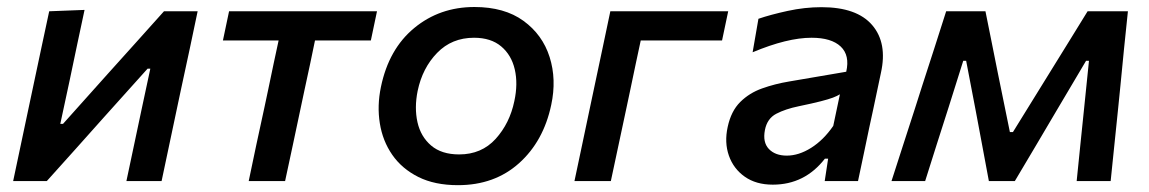

<svg xmlns="http://www.w3.org/2000/svg" viewBox="-20 -530 3364 562"><path d="M18.5 0Q30 -55 40.8 -105.5Q51.5 -156 64.5 -217.5L75 -267Q90 -336.5 101 -389.5Q112 -442.5 124 -497L227.5 -501Q216.5 -450.5 206.5 -402.5Q196.5 -354.5 183.5 -293L156.5 -167.5H164.5L296.5 -315Q336 -359 377.5 -405Q419 -451 460 -497H558.5Q547 -442 536 -390Q525 -338 509.5 -267L499 -217.5Q486 -156 475.2 -105Q464.5 -54 453 0H350Q361 -52 371 -99Q381 -146 393 -203L420 -329H412L284 -186.5Q243 -140.5 201 -93.5Q159 -46.5 117 0Z M708 0Q719.5 -55 730.2 -105.8Q741 -156.5 754.5 -218L765 -267.5Q774 -310.5 781.2 -345Q788.5 -379.5 795.5 -411.5H632.5L650.5 -497H1083.5L1065.5 -411.5H902Q895.5 -379.5 888.2 -345Q881 -310.5 871.5 -267.5L861 -218Q848 -156.5 837.2 -105.8Q826.5 -55 814.5 0Z M1320.5 12Q1252.5 12 1204.5 -12Q1156.5 -36 1128.2 -76.8Q1100 -117.5 1091.8 -169Q1083.5 -220.5 1095 -275.5Q1118 -386.5 1192.5 -448Q1267 -509.5 1368.5 -509.5Q1456.5 -509.5 1512.2 -469Q1568 -428.5 1588.8 -363Q1609.5 -297.5 1593.5 -223Q1571 -116.5 1499.2 -52.2Q1427.5 12 1320.5 12ZM1324 -78Q1389.5 -78 1430.8 -123.5Q1472 -169 1485.5 -234Q1496.5 -284.5 1486.8 -326.8Q1477 -369 1447 -394.2Q1417 -419.5 1367.5 -419.5Q1302.5 -419.5 1259.5 -375.2Q1216.5 -331 1202.5 -264Q1192.5 -214.5 1202 -172.2Q1211.5 -130 1242 -104Q1272.5 -78 1324 -78Z M1661.5 0Q1673 -54.5 1683.8 -105.5Q1694.5 -156.5 1707.5 -218L1718 -267.5Q1733 -337.5 1744 -390.2Q1755 -443 1766.5 -497H2111.5L2093.5 -411.5H1855.5Q1848.5 -379 1841.2 -344.8Q1834 -310.5 1825 -267.5L1814.5 -218Q1801.5 -156.5 1790.5 -105.5Q1779.5 -54.5 1768 0Z M2242 10.5Q2193 10.5 2160 -12.8Q2127 -36 2113.5 -74.5Q2100 -113 2110 -158.5Q2120 -205 2146.8 -231.5Q2173.5 -258 2210.8 -271.2Q2248 -284.5 2290 -291.5L2457 -320Q2468 -368 2440.8 -393.8Q2413.5 -419.5 2355.5 -419.5Q2284.5 -419.5 2183 -377L2200 -475Q2235 -487 2285.2 -498Q2335.5 -509 2384.5 -509Q2488 -509 2533 -456.5Q2578 -404 2558.5 -316.5Q2553.5 -293 2548 -266.8Q2542.5 -240.5 2536 -210L2524.5 -157Q2517.5 -122.5 2509.2 -83.8Q2501 -45 2491.5 0H2394L2404 -65.5H2394.5Q2335.5 10.5 2242 10.5ZM2283 -74.5Q2318 -74.5 2354.2 -97.2Q2390.5 -120 2419 -161.5L2438.5 -254Q2430.5 -249 2418 -244.2Q2405.5 -239.5 2382.2 -233.5Q2359 -227.5 2318 -219Q2279 -211 2252.2 -197Q2225.5 -183 2219 -149.5Q2212 -113.5 2230.5 -94Q2249 -74.5 2283 -74.5Z M2589.5 0Q2607 -54.5 2624 -107Q2641 -159.5 2658 -212L2679.5 -279.5Q2697 -333.5 2714.8 -388.5Q2732.5 -443.5 2749.5 -497H2864.5Q2873.5 -452.5 2882.5 -407.5Q2891.5 -362.5 2900.5 -317.5L2936 -143.5H2945L3052 -316.5Q3080.5 -362.5 3108.5 -407.8Q3136.5 -453 3163.5 -497H3281.5Q3276 -444.5 3270.2 -388Q3264.5 -331.5 3259.5 -278.5L3252.5 -209Q3247 -158 3241.8 -105.2Q3236.5 -52.5 3231 0H3131.5Q3137 -53.5 3142.5 -108.2Q3148 -163 3153.5 -215L3167.5 -352H3159L3072.5 -206Q3042 -154.5 3011.8 -103.2Q2981.5 -52 2950.5 0H2874.5Q2865 -51.5 2855.2 -103.5Q2845.5 -155.5 2836 -206L2808 -352H2799.5L2757 -217Q2739.5 -162.5 2722.2 -108.2Q2705 -54 2688 0Z"/></svg>

Font: Commissioner Medium
Style: Italic
Weight: 500
Italic angle: -12°
Designer: Kostas Bartsokas
Foundry: Kostas Bartsokas
Version: Version 1.000; ttfautohint (v1.8.3)